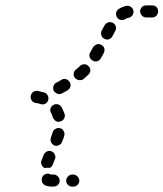

<svg xmlns="http://www.w3.org/2000/svg" viewBox="-20 -583 608 714"><path d="M175 111H179Q188 111 195 105Q202 98 202 89Q202 80 195 73Q188 66 179 66H175Q172 66 169 66Q168 66 167 65Q159 61 150 64Q141 67 137 76Q135 80 135 84Q135 88 136 93Q137 97 140 100Q143 104 147 106Q159 111 175 111ZM268 105Q275 98 275 89Q275 80 268 73Q261 66 252 66H249Q240 66 233 73Q226 80 226 89Q226 98 233 105Q240 111 249 111H252Q261 111 268 105ZM143 -8Q144 -12 148 -15Q151 -18 155 -20Q159 -22 163 -22Q168 -22 172 -20Q181 -16 184 -8Q188 1 184 10Q179 21 176 29Q175 33 172 36Q170 39 166 41Q164 41 161 41Q153 40 146 42Q138 38 135 30Q131 22 134 14Q138 5 143 -8ZM168 -63Q168 -58 170 -54Q172 -50 175 -47Q178 -44 182 -42Q191 -39 199 -43Q208 -47 211 -56Q216 -68 219 -78Q220 -82 220 -87Q219 -91 217 -95Q215 -99 212 -102Q208 -105 204 -106Q195 -109 187 -104Q178 -100 176 -91Q173 -82 169 -71Q168 -67 168 -63ZM182 -138Q185 -134 189 -132Q193 -130 197 -130Q202 -130 206 -132Q215 -135 219 -143Q223 -152 220 -160Q215 -173 209 -184Q205 -192 196 -195Q187 -197 179 -193Q171 -189 168 -180Q165 -171 170 -163Q174 -155 177 -145Q179 -141 182 -138ZM148 -197Q156 -201 159 -210Q162 -219 158 -227Q154 -236 145 -239Q134 -242 120 -245Q111 -246 103 -241Q96 -235 94 -226Q93 -217 98 -209Q103 -202 113 -200Q123 -199 131 -196Q140 -193 148 -197ZM179 -263Q176 -254 180 -245Q182 -242 186 -239Q189 -236 194 -234Q198 -233 202 -233Q207 -234 211 -236Q221 -241 231 -247Q239 -252 242 -261Q244 -270 239 -278Q234 -286 225 -289Q216 -291 208 -286Q199 -280 190 -276Q182 -272 179 -263ZM267 -328 263 -325Q255 -319 254 -309Q253 -300 259 -293Q265 -286 274 -285Q283 -284 291 -289L296 -294Q303 -299 309 -306Q316 -312 316 -321Q316 -331 309 -337Q303 -344 294 -344Q284 -344 278 -338Q273 -333 267 -328ZM313 -372Q316 -363 324 -358Q332 -353 341 -355Q350 -358 355 -366Q360 -375 366 -386Q370 -394 368 -403Q365 -412 357 -416Q349 -421 340 -418Q331 -415 326 -407Q321 -397 316 -389Q311 -381 313 -372ZM356 -461Q355 -456 357 -452Q358 -448 361 -444Q364 -441 368 -439Q376 -434 385 -437Q394 -440 398 -448Q404 -459 408 -467Q413 -475 411 -484Q408 -493 400 -498Q392 -502 383 -500Q374 -497 369 -489Q364 -481 358 -469Q356 -465 356 -461ZM412 -536Q410 -527 415 -519Q419 -511 429 -509Q438 -507 446 -512Q452 -516 459 -517Q468 -519 473 -527Q478 -535 476 -544Q474 -553 466 -558Q458 -563 449 -561Q435 -558 422 -550Q414 -545 412 -536ZM562 -557Q568 -550 568 -541Q568 -532 562 -525Q555 -518 546 -518H524Q514 -518 508 -525Q501 -532 501 -541Q501 -550 508 -557Q514 -563 524 -563H546Q555 -563 562 -557Z"/></svg>

Font: FRB American Cursive Dashed Extrabold
Style: Bold Italic
Weight: 800
Italic angle: -25°
Version: Version 2.0;Modular Font Editor K font №1